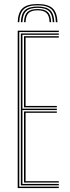

<svg xmlns="http://www.w3.org/2000/svg" viewBox="-20 -956 354 976"><path d="M70 0V-800H279V-793H78V-7H279V0ZM102 -28V-389.5H269V-382.5H110V-35H279V-28ZM86 -14V-786H279V-779H94V-403.5H269V-396.5H94V-21H279V-14ZM102 -410.5V-772H279V-765H110V-417.5H269V-410.5ZM171 -935.5Q223.8 -935.5 247.1 -914Q270.5 -892.5 272 -843H264Q262.8 -889.2 241.1 -909.1Q219.5 -929 171 -929Q122.8 -929 101 -909.1Q79.2 -889.2 78 -843H70Q71.5 -892.5 94.9 -914Q118.2 -935.5 171 -935.5ZM171 -922.8Q215.2 -922.8 235 -904.2Q254.8 -885.8 256 -843H248Q247 -882.2 229.1 -899.2Q211.2 -916.2 171 -916.2Q131 -916.2 113.1 -899.2Q95.2 -882.2 94 -843H86Q87.2 -885.8 107 -904.2Q126.8 -922.8 171 -922.8ZM171 -910Q206.8 -910 222.9 -894.4Q239 -878.8 240 -843H232Q231 -875.5 216.9 -889.5Q202.8 -903.5 171 -903.5Q139.2 -903.5 125.1 -889.5Q111 -875.5 110 -843H102Q103.2 -878.8 119.2 -894.4Q135.2 -910 171 -910Z"/></svg>

Font: Big Shoulders Inline Text SC Thin
Style: Regular
Weight: 100
Designer: Patric King
Foundry: XO Type Co
Version: Version 2.002